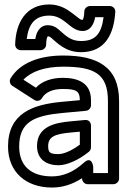

<svg xmlns="http://www.w3.org/2000/svg" viewBox="-20 -801 596 861"><path d="M263 -502C404.8 -502 464 -469.1 464 -348V-25H398V-53C398 -53 392.9 -104.8 356.2 -71.5C309.7 -29.3 262.6 -10 213 -10C118.4 -10 66 -57.9 66 -144C66 -254.5 133.9 -282.1 257.4 -294.1L365.3 -304.1C378.3 -305.3 388 -316.8 388 -329V-352C388 -431.9 325.9 -452 261 -452C212 -452 168.4 -437 140.9 -407.7L85.1 -443.5C120.1 -480.9 182 -502 263 -502ZM263 -552C160.2 -552 70.7 -521.1 27.6 -449.9C20.8 -438.7 24.1 -423.3 35.5 -416L133.5 -353C147.3 -344.1 162.5 -350.5 168.8 -361.8C181.7 -384.8 212.8 -402 261 -402C321.1 -402 338 -393.4 338 -351.8L252.6 -343.9C126.2 -331.6 16 -292.4 16 -144C16 -29.1 97 40 213 40C260.4 40 305.3 25.9 348 -2V0C348 10.7 357.9 25 373 25H489C499.7 25 514 15.1 514 0V-348C514 -503.2 414.4 -552 263 -552ZM146 -146C146 -84.4 191.1 -60 242 -60C262.5 -60 284.2 -66.1 308.1 -76.6C332.4 -87.3 355.9 -102.1 378.8 -120.6C384.6 -125.3 388 -132.7 388 -140V-238C388 -248.7 381.2 -264.8 360.7 -262.9L296.7 -256.9C228.3 -250.9 146 -234.7 146 -146ZM242 -110C204.5 -110 196 -116.6 196 -146C196 -188.9 227.2 -200.6 301.3 -207.1L338 -210.5V-152.2C315.3 -135.1 273.2 -110 242 -110ZM138.5 -626H99.8C108.3 -695.1 138.2 -731 201 -731C232.7 -731 252.9 -717.9 274.4 -701.6C295.6 -685.5 317.2 -662 350 -662C389.6 -662 403.3 -701.1 406.4 -724H444.5C434.6 -650.9 409.4 -617 343 -617C295.2 -617 274.1 -642.3 240.1 -671.1C227.5 -681.8 211.6 -688 195 -688C156.9 -688 142.2 -654.2 138.5 -626ZM350 -712C345.3 -712 341.1 -713.2 335.4 -717.7C326 -725.1 315.7 -733 304.6 -741.4C281.4 -759 248.7 -781 201 -781C95.9 -781 50.6 -698.4 48 -601.7C47.6 -586.8 59.7 -576 73 -576H162C172.7 -576 187 -585.9 187 -601C187 -627.4 192.4 -638 195 -638C199.7 -638 203.1 -636.9 207.9 -632.9C236.3 -608.9 273.4 -567 343 -567C452.5 -567 490.9 -649.6 497 -747.5C498 -763.9 484.9 -774 472 -774H383C372.3 -774 358 -764.1 358 -749C358 -728.8 352.9 -712 350 -712Z"/></svg>

Font: Fog Sans
Style: Outline
Weight: 700
Foundry: Intel Corporation
Version: Version 1.00